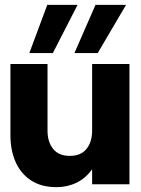

<svg xmlns="http://www.w3.org/2000/svg" viewBox="-20 -760 583 792"><path d="M213 12Q151 12 108.5 -15.5Q66 -43 44.5 -91.5Q23 -140 23 -202V-496H176V-221Q176 -175 199 -146Q222 -117 268 -117Q314 -117 337 -146Q360 -175 360 -221V-496H514V0H360V-62Q334 -25 296 -6.5Q258 12 213 12ZM287 -541 374 -740H500L383 -541ZM101 -541 175 -740H300L198 -541Z"/></svg>

Font: Rethink Sans ExtraBold
Style: Regular
Weight: 800
Designer: The Rethink Sans project authors (Hans Thiessen). DM Sans designed by Colophon Foundry.
Foundry: Rethink Communications LLC
Version: Version 1.001